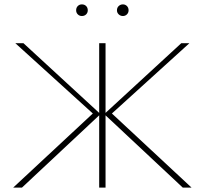

<svg xmlns="http://www.w3.org/2000/svg" viewBox="-20 -855 933 875"><path d="M813 0 455 -335 806 -658H843L477 -326L479 -348L853 0ZM40 0 414 -348 416 -326 50 -658H87L438 -335L80 0ZM432 0V-658H461V0ZM353 -782Q342 -782 334.5 -789.5Q327 -797 327 -808Q327 -820 334.5 -827.5Q342 -835 353 -835Q365 -835 372.5 -827.5Q380 -820 380 -808Q380 -797 372.5 -789.5Q365 -782 353 -782ZM540 -782Q529 -782 521 -789.5Q513 -797 513 -808Q513 -820 521 -827.5Q529 -835 540 -835Q551 -835 558.5 -827.5Q566 -820 566 -808Q566 -797 558.5 -789.5Q551 -782 540 -782Z"/></svg>

Font: Ysabeau Office Thin
Style: Regular
Weight: 250
Designer: Christian Thalmann (Catharsis Fonts)
Version: Version 2.001;gftools[0.9.30]; featfreeze: tnum,lnum,ss02